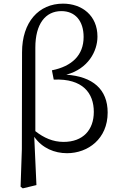

<svg xmlns="http://www.w3.org/2000/svg" viewBox="-20 -827 656 1054"><path d="M174 -566C174 -695 229 -766 317 -766C393 -766 439 -712 439 -624C439 -524 375 -463 265 -441L275 -390C435 -397 495 -315 495 -213C495 -114 436 -48 329 -48C271 -48 221 -70 174 -107ZM100 -8 93 198 105 207 180 189 168 -76C212 -13 280 14 348 14C463 14 571 -65 571 -209C571 -337 489 -407 344 -417C464 -449 515 -546 515 -626C515 -742 430 -807 326 -807C192 -807 101 -705 101 -540Z"/></svg>

Font: Shippori Mincho
Style: Regular
Weight: 400
Designer: Bonji Tadano  Ryoko NISHIZUKA  (kana & ideographs); Frank Grießhammer (Latin, Greek & Cyrillic); Wenlong ZHANG  (bopomof
Foundry: Adobe Systems Incorporated
Version: Version 1.003;PS 1.001;hotconv 16.6.54;makeotf.lib2.5.65590